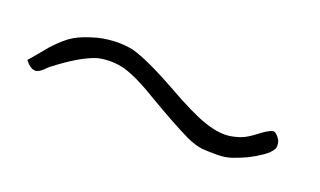

<svg xmlns="http://www.w3.org/2000/svg" viewBox="-33 -496 607 364"><g transform="rotate(20 271.0 -314.0)"><path d="M121.1 -377Q141.6 -381.8 161.1 -381.8Q176.8 -381.8 191.4 -378.9Q223.6 -370.1 285.2 -335.9Q339.8 -304.7 369.1 -294.9Q399.4 -284.2 422.9 -288.1Q438.5 -291 448.2 -295.9Q458 -300.8 475.6 -314.5Q492.2 -326.2 498 -324.2Q503.9 -321.3 509.8 -311.5Q511.7 -305.7 511.7 -300.8Q511.7 -295.9 509.8 -293.9Q505.9 -286.1 493.2 -277.3Q480.5 -268.6 466.8 -261.7Q454.1 -255.9 440.4 -251Q426.8 -246.1 410.2 -246.1Q391.6 -246.1 378.9 -247.1Q366.2 -249 349.6 -255.9Q311.5 -274.4 258.8 -305.7Q215.8 -332 188.5 -339.8Q162.1 -346.7 134.8 -340.8Q102.5 -331.1 53.7 -293Q37.1 -275.4 29.3 -278.3Q24.4 -278.3 16.6 -285.2Q14.6 -287.1 10.7 -292Q18.6 -300.8 41 -328.1Q62.5 -351.6 78.1 -360.4Q92.8 -369.1 121.1 -377Z"/></g></svg>

Font: Yahfie
Style: Heavy
Weight: 600
Designer: Joe Palazzolo
Foundry: jozolo LLC
Version: Version 001.000